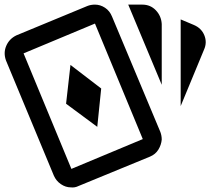

<svg xmlns="http://www.w3.org/2000/svg" viewBox="-20 -776 910 831"><path d="M391 -756Q414 -756 434.5 -742.5Q455 -729 465 -704L674 -205Q680 -189 680 -172Q678 -149 665.5 -128.5Q653 -108 629 -98L320 29Q304 37 287 35Q264 35 243.5 21Q223 7 213 -16L6 -514Q-6 -547 7 -577.5Q20 -608 51 -623L358 -750Q373 -756 391 -756ZM535 -756H596Q631 -756 654.5 -731.5Q678 -707 680 -672V-409ZM762 -692 819 -668Q852 -654 864.5 -623Q877 -592 863 -561L762 -317ZM391 -674 82 -545 289 -45 598 -174ZM285 -495 418 -393 401 -227 266 -327Z"/></svg>

Font: Liga JetBrainsMono Nerd Font
Style: Regular
Weight: 400
Designer: Philipp Nurullin, Konstantin Bulenkov
Foundry: JetBrains
Version: Version 2.225; ttfautohint (v1.8.3)